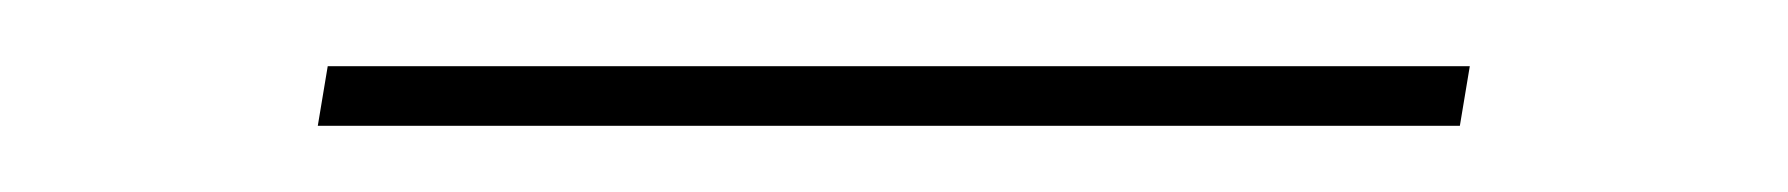

<svg xmlns="http://www.w3.org/2000/svg" viewBox="-20 -369 540 58"><path d="M76 -331 79 -349H424L421 -331Z"/></svg>

Font: Iosevka Curly Slab ThObl
Style: Regular
Weight: 100
Italic angle: -9°
Monospace: yes
Designer: Belleve Invis
Foundry: Belleve Invis
Version: Version 11.0.0; ttfautohint (v1.8.3)